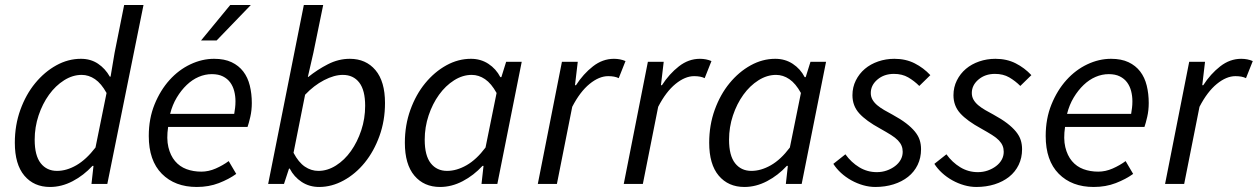

<svg xmlns="http://www.w3.org/2000/svg" viewBox="-20 -732 5005 764"><path d="M436 -522 474 -712H551L407 0H344L352 -72H348Q313 -34 269 -11Q225 12 179 12Q115 12 77 -33Q39 -78 39 -164Q39 -234 61 -295Q83 -356 120 -401Q157 -446 204 -472Q251 -498 302 -498Q341 -498 370 -478.5Q399 -459 417 -427H420ZM207 -52Q245 -52 284 -74.5Q323 -97 360 -145L404 -362Q383 -400 358 -417Q333 -434 305 -434Q269 -434 235 -412.5Q201 -391 175 -355Q149 -319 133.5 -272.5Q118 -226 118 -176Q118 -113 142 -82.5Q166 -52 207 -52Z M572 -191Q572 -260 595 -316.5Q618 -373 654.5 -413.5Q691 -454 737.5 -476Q784 -498 832 -498Q873 -498 901.5 -484.5Q930 -471 948 -447.5Q966 -424 974 -391.5Q982 -359 982 -322Q982 -293 976 -267Q970 -241 965 -227H649Q642 -180 650 -146.5Q658 -113 676.5 -91Q695 -69 722 -59Q749 -49 781 -49Q810 -49 838.5 -61.5Q867 -74 890 -91L920 -40Q891 -19 851 -3.5Q811 12 763 12Q676 12 624 -40.5Q572 -93 572 -191ZM912 -279Q914 -291 915.5 -303Q917 -315 917 -329Q917 -350 912 -369.5Q907 -389 896 -404Q885 -419 867 -428Q849 -437 823 -437Q796 -437 770.5 -426Q745 -415 723 -394Q701 -373 683.5 -344Q666 -315 657 -279ZM896 -712H978L842 -571H780Z M1047 0 1189 -712H1266L1227 -522L1205 -426H1207Q1243 -455 1285 -476.5Q1327 -498 1372 -498Q1436 -498 1474 -453Q1512 -408 1512 -322Q1512 -252 1490 -191Q1468 -130 1431.5 -85Q1395 -40 1347.5 -14Q1300 12 1250 12Q1211 12 1180.5 -8Q1150 -28 1133 -61H1130L1110 0ZM1344 -434Q1310 -434 1269.5 -413Q1229 -392 1194 -355L1148 -124Q1168 -86 1193 -69Q1218 -52 1247 -52Q1283 -52 1317 -73.5Q1351 -95 1376.5 -131Q1402 -167 1417.5 -213.5Q1433 -260 1433 -311Q1433 -373 1409.5 -403.5Q1386 -434 1344 -434Z M1591 -164Q1591 -234 1613 -295Q1635 -356 1672 -401Q1709 -446 1756 -472Q1803 -498 1854 -498Q1893 -498 1923.5 -478Q1954 -458 1971 -425H1975L1994 -486H2056L1959 0H1896L1904 -72H1900Q1865 -34 1821 -11Q1777 12 1731 12Q1667 12 1629 -33Q1591 -78 1591 -164ZM1759 -52Q1797 -52 1836.5 -74.5Q1876 -97 1912 -145L1956 -362Q1935 -400 1910 -417Q1885 -434 1857 -434Q1821 -434 1787 -412.5Q1753 -391 1727 -355Q1701 -319 1685.5 -272.5Q1670 -226 1670 -176Q1670 -113 1694 -82.5Q1718 -52 1759 -52Z M2216 -486H2279L2268 -393H2272Q2301 -438 2339.5 -468Q2378 -498 2423 -498Q2448 -498 2469 -489L2442 -421Q2426 -429 2400 -429Q2364 -429 2326 -398Q2288 -367 2257 -307L2196 0H2120Z M2558 -486H2621L2610 -393H2614Q2643 -438 2681.5 -468Q2720 -498 2765 -498Q2790 -498 2811 -489L2784 -421Q2768 -429 2742 -429Q2706 -429 2668 -398Q2630 -367 2599 -307L2538 0H2462Z M2802 -164Q2802 -234 2824 -295Q2846 -356 2883 -401Q2920 -446 2967 -472Q3014 -498 3065 -498Q3104 -498 3134.5 -478Q3165 -458 3182 -425H3186L3205 -486H3267L3170 0H3107L3115 -72H3111Q3076 -34 3032 -11Q2988 12 2942 12Q2878 12 2840 -33Q2802 -78 2802 -164ZM2970 -52Q3008 -52 3047.5 -74.5Q3087 -97 3123 -145L3167 -362Q3146 -400 3121 -417Q3096 -434 3068 -434Q3032 -434 2998 -412.5Q2964 -391 2938 -355Q2912 -319 2896.5 -272.5Q2881 -226 2881 -176Q2881 -113 2905 -82.5Q2929 -52 2970 -52Z M3344 -118Q3367 -86 3399 -66.5Q3431 -47 3469 -47Q3490 -47 3508.5 -53.5Q3527 -60 3541.5 -71Q3556 -82 3564 -96.5Q3572 -111 3572 -128Q3572 -141 3567.5 -152Q3563 -163 3553 -173.5Q3543 -184 3525.5 -195Q3508 -206 3483 -220Q3426 -251 3399 -281Q3372 -311 3372 -353Q3372 -385 3385.5 -412Q3399 -439 3421.5 -458Q3444 -477 3474.5 -487.5Q3505 -498 3539 -498Q3584 -498 3619.5 -480Q3655 -462 3682 -433L3638 -390Q3618 -410 3594 -424Q3570 -438 3537 -438Q3498 -438 3471.5 -415.5Q3445 -393 3445 -362Q3445 -347 3452 -335Q3459 -323 3471 -313Q3483 -303 3498.5 -294Q3514 -285 3531 -276Q3564 -258 3585.5 -241.5Q3607 -225 3620.5 -208.5Q3634 -192 3639.5 -175Q3645 -158 3645 -138Q3645 -104 3631.5 -76Q3618 -48 3593.5 -28.5Q3569 -9 3535.5 1.5Q3502 12 3463 12Q3439 12 3414.5 5Q3390 -2 3367.5 -14.5Q3345 -27 3326.5 -44Q3308 -61 3296 -80Z M3746 -118Q3769 -86 3801 -66.5Q3833 -47 3871 -47Q3892 -47 3910.5 -53.5Q3929 -60 3943.5 -71Q3958 -82 3966 -96.5Q3974 -111 3974 -128Q3974 -141 3969.5 -152Q3965 -163 3955 -173.5Q3945 -184 3927.5 -195Q3910 -206 3885 -220Q3828 -251 3801 -281Q3774 -311 3774 -353Q3774 -385 3787.5 -412Q3801 -439 3823.5 -458Q3846 -477 3876.5 -487.5Q3907 -498 3941 -498Q3986 -498 4021.5 -480Q4057 -462 4084 -433L4040 -390Q4020 -410 3996 -424Q3972 -438 3939 -438Q3900 -438 3873.5 -415.5Q3847 -393 3847 -362Q3847 -347 3854 -335Q3861 -323 3873 -313Q3885 -303 3900.5 -294Q3916 -285 3933 -276Q3966 -258 3987.5 -241.5Q4009 -225 4022.5 -208.5Q4036 -192 4041.5 -175Q4047 -158 4047 -138Q4047 -104 4033.5 -76Q4020 -48 3995.5 -28.5Q3971 -9 3937.5 1.5Q3904 12 3865 12Q3841 12 3816.5 5Q3792 -2 3769.5 -14.5Q3747 -27 3728.5 -44Q3710 -61 3698 -80Z M4141 -191Q4141 -260 4164 -316.5Q4187 -373 4223.5 -413.5Q4260 -454 4306.5 -476Q4353 -498 4401 -498Q4442 -498 4470.5 -484.5Q4499 -471 4517 -447.5Q4535 -424 4543 -391.5Q4551 -359 4551 -322Q4551 -293 4545 -267Q4539 -241 4534 -227H4218Q4211 -180 4219 -146.5Q4227 -113 4245.5 -91Q4264 -69 4291 -59Q4318 -49 4350 -49Q4379 -49 4407.5 -61.5Q4436 -74 4459 -91L4489 -40Q4460 -19 4420 -3.5Q4380 12 4332 12Q4245 12 4193 -40.5Q4141 -93 4141 -191ZM4481 -279Q4483 -291 4484.5 -303Q4486 -315 4486 -329Q4486 -350 4481 -369.5Q4476 -389 4465 -404Q4454 -419 4436 -428Q4418 -437 4392 -437Q4365 -437 4339.5 -426Q4314 -415 4292 -394Q4270 -373 4252.5 -344Q4235 -315 4226 -279Z M4712 -486H4775L4764 -393H4768Q4797 -438 4835.5 -468Q4874 -498 4919 -498Q4944 -498 4965 -489L4938 -421Q4922 -429 4896 -429Q4860 -429 4822 -398Q4784 -367 4753 -307L4692 0H4616Z"/></svg>

Font: mr_Source Sans Pro
Style: Italic
Weight: 400
Italic angle: -11°
Designer: Paul D. Hunt
Foundry: Adobe Systems Incorporated
Version: Version 1.036;July 10, 2024;FontCreator 11.5.0.2430 64-bit